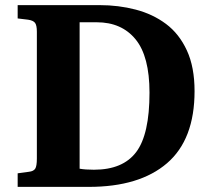

<svg xmlns="http://www.w3.org/2000/svg" viewBox="-20 -730 822 750"><path d="M49 0V-53L93 -59Q111 -61 117.5 -71Q124 -81 124 -111V-606Q124 -631 117 -640.5Q110 -650 90 -653L49 -658V-710H369Q443 -710 510 -692.5Q577 -675 628.5 -636.5Q680 -598 710 -533Q740 -468 740 -374Q740 -185 632.5 -92.5Q525 0 327 0ZM347 -67Q460 -67 512 -136Q564 -205 564 -368Q564 -510 509.5 -576.5Q455 -643 358 -643H291V-71Q313 -67 347 -67Z"/></svg>

Font: Literata 36pt
Style: Bold
Weight: 700
Designer: Latin by Veronika Burian and Jose Scaglione. Greek by Irene Vlachou. Cyrillic by Vera Evstafieva.
Foundry: TypeTogether
Version: Version 3.002